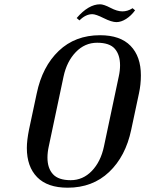

<svg xmlns="http://www.w3.org/2000/svg" viewBox="-20 -864 676 894"><path d="M295 10Q201 10 153 -39Q105 -88 105 -175Q105 -210 115 -260L151 -429Q177 -554 253.5 -627Q330 -700 446 -700Q540 -700 588 -650.5Q636 -601 636 -513Q636 -470 627 -429L591 -260Q565 -136 488 -63Q411 10 295 10ZM539 -560Q539 -609 514.5 -637Q490 -665 432.5 -665Q375 -665 333 -621.5Q291 -578 276 -508L207 -182Q201 -155 201 -130Q201 -81 226.5 -53Q252 -25 309 -25Q366 -25 407.5 -68Q449 -111 464 -182L533 -508Q539 -535 539 -560ZM410 -798Q379 -798 350 -769L337 -780Q392 -844 446 -844Q463 -844 494.5 -827.5Q526 -811 550 -811Q574 -811 596 -825L597 -826L609 -816Q591 -791 567.5 -776Q544 -761 522 -761Q500 -761 463 -779.5Q426 -798 410 -798Z"/></svg>

Font: Trochut
Style: Italic
Weight: 400
Italic angle: -12°
Designer: Andreu Balius
Foundry: Andreu Balius
Version: Version 1.001